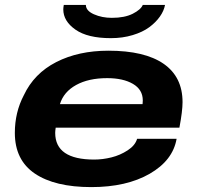

<svg xmlns="http://www.w3.org/2000/svg" viewBox="-20 -744 799 776"><path d="M428.2 -589.8Q334 -589.8 284.9 -624.3Q235.8 -658.7 235.8 -706.1Q235.8 -712.4 237.8 -724.1H327.1Q327.1 -700.7 359.6 -686.3Q392.1 -671.9 432.1 -671.9Q483.9 -671.9 516.6 -688.5Q549.3 -705.1 557.1 -724.1H647Q642.6 -700.2 626.2 -677Q609.9 -653.8 583.3 -634Q556.6 -614.3 516.1 -602.1Q475.6 -589.8 428.2 -589.8ZM349.1 12.2Q201.7 12.2 120.8 -42.5Q40 -97.2 40 -207Q40 -290 76.2 -358.9Q117.7 -447.3 207.5 -493.2Q297.4 -539.1 418 -539.1Q564.9 -539.1 641.4 -486.1Q717.8 -433.1 717.8 -331.1Q717.8 -295.4 705.1 -228H205.1Q203.1 -214.4 203.1 -207Q203.1 -99.1 360.8 -99.1Q395 -99.1 430.4 -107.9Q465.8 -116.7 496.1 -136.5Q526.4 -156.2 534.2 -183.1H693.8Q678.7 -95.7 585 -41.7Q491.2 12.2 349.1 12.2ZM222.2 -323.2H556.2Q557.1 -328.1 557.1 -337.9Q557.1 -381.8 517.3 -405Q477.5 -428.2 413.1 -428.2Q337.9 -428.2 287.6 -400.4Q237.3 -372.6 222.2 -323.2Z"/></svg>

Font: Archivo Expanded
Style: Bold Italic
Weight: 700
Width: 7
Italic angle: -10°
Designer: Hector Gatti
Foundry: Omnibus-Type
Version: Version 2.001